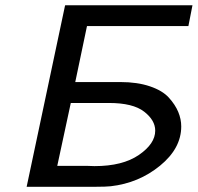

<svg xmlns="http://www.w3.org/2000/svg" viewBox="-20 -715 757 735"><path d="M82 0 229 -693.8 230 -694.8H716.8L701.2 -615.2H313L268.1 -400.9H440.9Q505.9 -400.9 554 -384.5Q602.1 -368.2 626.5 -341.1Q650.9 -314 662.4 -286.4Q673.8 -258.8 673.8 -231Q673.8 -147 592.5 -80.6Q511.2 -14.2 403.8 -2Q384.8 0 347.2 0ZM199.2 -80.1H312Q316.9 -80.1 326.9 -79.6Q336.9 -79.1 341.8 -79.1Q449.7 -79.1 512 -122.1Q574.2 -165 574.2 -214.8Q574.2 -254.9 531.5 -287.8Q488.8 -320.8 397 -320.8H251Z"/></svg>

Font: CMU Bright
Style: SemiBoldOblique
Weight: 600
Italic angle: -12°
Version: Version 0.7.0